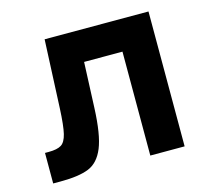

<svg xmlns="http://www.w3.org/2000/svg" viewBox="-92 -724 934 843"><g transform="rotate(-15 375.0 -302.5)"><path d="M50.1 -130.8H66.9Q105.9 -130.8 124.4 -142.5Q142.9 -154.1 151.4 -189.4Q159.9 -224.7 163.6 -302.6L177.6 -613.1H649.7V0H493.7V-472.3H319.3L310.7 -266Q305.7 -144.9 281.9 -86.9Q258.1 -28.9 212.8 -10.5Q167.6 8 83.4 8H50.1Z"/></g></svg>

Font: Martian Mono Custom sWd Rg
Style: Regular
Weight: 400
Width: 6
Monospace: yes
Designer: Alex Havermale
Foundry: Evil Martians
Version: Version 1.000